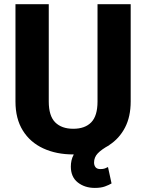

<svg xmlns="http://www.w3.org/2000/svg" viewBox="-20 -731 702 921"><path d="M447.8 -710.9H606.9V-244.1Q606.9 -171.4 579.6 -118.9Q552.2 -66.4 503.9 -35.2L504.4 -34.7Q466.8 -14.2 449 4.6Q431.2 23.4 431.2 48.8Q431.2 62 438.2 71Q445.3 80.1 461.9 80.1Q475.1 80.1 483.4 76.9Q491.7 73.7 498 70.3L515.1 148.9Q502.9 156.2 483.6 163.3Q464.4 170.4 434.6 170.4Q386.7 170.4 353.3 144.3Q319.8 118.2 319.8 67.9Q319.8 53.2 323 38.6Q326.2 23.9 334 9.8H331.5Q250 9.8 187.3 -19.3Q124.5 -48.3 89.4 -105Q54.2 -161.6 54.2 -244.1V-710.9H213.9V-244.1Q213.9 -175.3 244.6 -144.3Q275.4 -113.3 331.5 -113.3Q387.7 -113.3 417.7 -144.3Q447.8 -175.3 447.8 -244.1Z"/></svg>

Font: Vazirmatn UI ExtraBold
Style: Regular
Weight: 800
Designer: Saber Rastikerdar
Foundry: Saber Rastikerdar
Version: Version 33.003